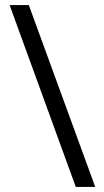

<svg xmlns="http://www.w3.org/2000/svg" viewBox="-20 -737 411 760"><path d="M94 -717H18L280 3H357Z"/></svg>

Font: Noto Sans Lao Looped ExtraCondensed
Style: Regular
Weight: 400
Width: 2
Designer: Mark Frömberg, Ben Mitchell
Foundry: The Fontpad Ltd
Version: Version 1.002